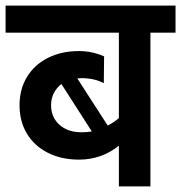

<svg xmlns="http://www.w3.org/2000/svg" viewBox="-30 -668 649 688"><path d="M599 -551H509V0H396V-146Q334 -96 253 -96Q190 -96 141.5 -120.5Q93 -145 66.5 -189Q40 -233 40 -291Q40 -348 66.5 -392Q93 -436 141.5 -460.5Q190 -485 253 -485Q300 -485 343 -466L342 -370Q308 -388 262 -388L247 -387L356 -218Q379 -230 396 -245V-551H-10V-648H599ZM262 -194Q281 -194 299 -197L190 -367Q173 -354 163 -334.5Q153 -315 153 -291Q153 -248 183 -221Q213 -194 262 -194Z"/></svg>

Font: Madhuban Medium
Style: Regular
Weight: 500
Designer: jaikishan Patel
Foundry: MagicType
Version: Version 1.000